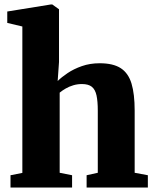

<svg xmlns="http://www.w3.org/2000/svg" viewBox="-20 -839 692 859"><path d="M80 -65.5V-720.5L12.5 -736.5V-787.5L207.5 -819H214L244 -797.5V-561.5L238 -476.5Q255 -493.5 282.5 -512Q310 -530.5 346.2 -543.2Q382.5 -556 426 -556Q486.5 -556 520.5 -533.8Q554.5 -511.5 568.5 -464.8Q582.5 -418 582.5 -344.5V-66L641.5 -55V0H367.5V-55L417.5 -66V-344Q417.5 -386 411.8 -412.2Q406 -438.5 390.8 -450.8Q375.5 -463 346.5 -463Q326.5 -463 308 -457.5Q289.5 -452 274 -443Q258.5 -434 247 -424.5V-66L302.5 -55V0H27V-55Z"/></svg>

Font: Merriweather 48pt Black
Style: Regular
Weight: 900
Version: Version 2.100